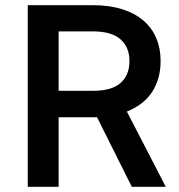

<svg xmlns="http://www.w3.org/2000/svg" viewBox="-20 -720 690 740"><path d="M87 -700H338Q402 -700 451 -684.5Q500 -669 533 -640.5Q566 -612 582.5 -572.5Q599 -533 599 -485Q599 -416 566.5 -366Q534 -316 469 -290L619 0H488L354 -268H206V0H87ZM338 -370Q411 -370 445 -400.5Q479 -431 479 -485Q479 -537 445 -568Q411 -599 338 -599H206V-370Z"/></svg>

Font: Golos UI Medium
Style: Regular
Weight: 500
Designer: A.Korolkova, Vitaly Kuzmin
Foundry: ParaType Ltd
Version: Version 2.000